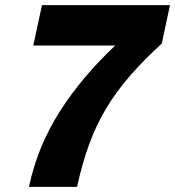

<svg xmlns="http://www.w3.org/2000/svg" viewBox="-20 -730 684 750"><path d="M93 0Q127 -159 213.5 -294.5Q300 -430 430 -552H110L144 -710H644L612 -560Q541 -495 487.5 -433.5Q434 -372 395 -307Q356 -242 328.5 -167Q301 -92 281 0Z"/></svg>

Font: Geist Mono Black
Style: Italic
Weight: 900
Italic angle: -12°
Monospace: yes
Designer: Basement.studio, Andrés Briganti, Mateo Zaragoza
Foundry: Basement.studio, Vercel, Andrés Briganti, Guido Ferreyra, Mateo Zaragoza
Version: Version 1.500; ttfautohint (v1.8.4.7-5d5b)